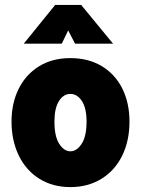

<svg xmlns="http://www.w3.org/2000/svg" viewBox="-20 -750 575 783"><path d="M27 0ZM27 -254Q27 -329 56 -387.5Q85 -446 139 -479.5Q193 -513 267 -513Q341 -513 395.5 -480Q450 -447 479 -388.5Q508 -330 508 -254Q508 -176 478.5 -115.5Q449 -55 394 -21Q339 13 267 13Q195 13 140.5 -21Q86 -55 56.5 -116Q27 -177 27 -254ZM333 -254Q333 -309 314 -338Q295 -367 267 -367Q239 -367 220.5 -338Q202 -309 202 -254Q202 -194 221.5 -163.5Q241 -133 267 -133Q293 -133 313 -163.5Q333 -194 333 -254ZM205 -730H311L441 -572H286L258 -626L232 -572H77Z"/></svg>

Font: Cairo Black
Style: Regular
Weight: 900
Designer: Mohamed Gaber, the designers of Titillium
Foundry: Kief Type Foundry
Version: Version 2.009; ttfautohint (v1.5.33-1714) -l 8 -r 50 -G 200 